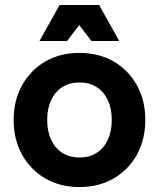

<svg xmlns="http://www.w3.org/2000/svg" viewBox="-20 -737 640 773"><path d="M300 16Q222 16 162.5 -18.5Q103 -53 69 -114Q35 -175 35 -254Q35 -333 69 -394Q103 -455 162.5 -489.5Q222 -524 300 -524Q378 -524 437.5 -489.5Q497 -455 531 -394Q565 -333 565 -254Q565 -175 531 -114Q497 -53 437.5 -18.5Q378 16 300 16ZM300 -103Q340 -103 369 -121.5Q398 -140 414 -174Q430 -208 430 -254Q430 -300 414 -334Q398 -368 369 -386.5Q340 -405 300 -405Q260 -405 231 -386.5Q202 -368 186 -334Q170 -300 170 -254Q170 -208 186 -174Q202 -140 231 -121.5Q260 -103 300 -103ZM139 -572 220 -717H379L460 -572H348L299 -636L250 -572Z"/></svg>

Font: Fustat ExtraBold
Style: Regular
Weight: 800
Designer: Mohamed Gaber, Khaled Hosny, Laura Garcia Mut
Foundry: Kief Type Foundry, Alif Type Foundry, Hard Type Foundry
Version: Version 1.007